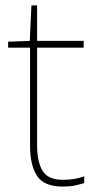

<svg xmlns="http://www.w3.org/2000/svg" viewBox="-20 -679 359 709"><path d="M212 -15Q237 -15 256 -18.5Q275 -22 291 -28V-3Q275 2 256.5 6Q238 10 212 10Q142 10 116.5 -30Q91 -70 91 -140V-503H10V-525L90 -528L96 -659H117V-528H289V-503H117V-143Q117 -82 137 -48.5Q157 -15 212 -15Z"/></svg>

Font: Noto Sans Thin
Style: Regular
Weight: 100
Designer: Monotype Design Team
Foundry: Monotype Imaging Inc.
Version: Version 2.007